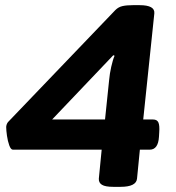

<svg xmlns="http://www.w3.org/2000/svg" viewBox="-20 -722 682 744"><path d="M419 2Q388 2 375 -6Q362 -14 363 -30L374 -142H30Q22 -142 16 -158.5Q10 -175 7 -196Q4 -217 4 -230Q4 -234 6 -240Q8 -246 12 -250L427 -683Q439 -695 455 -698.5Q471 -702 495 -702H521Q581 -702 578 -670L535 -259H573Q589 -259 594 -247Q599 -235 597 -209L596 -192Q593 -142 560 -142H522L511 -30Q508 2 447 2ZM424 -506 419 -508 182 -259H387L403 -413Q405 -436 411 -463Q417 -490 424 -506Z"/></svg>

Font: Asap Expanded Expanded Regular
Style: Bold Italic
Weight: 700
Width: 7
Italic angle: -6°
Designer: Pablo Cosgaya
Foundry: Omnibus-Type
Version: Version 3.001; ttfautohint (v1.8.4.7-5d5b)